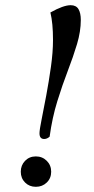

<svg xmlns="http://www.w3.org/2000/svg" viewBox="-20 -704 360 739"><path d="M171 -178Q161 -169 150 -169Q132 -169 132 -191Q132 -204 140 -243.5Q148 -283 158 -336.5Q168 -390 176 -446.5Q184 -503 184 -550Q184 -583 181.5 -609Q179 -635 174 -656Q224 -684 252 -684Q273 -684 282 -669Q291 -654 291 -627Q291 -583 276.5 -534.5Q262 -486 241 -431.5Q220 -377 200.5 -314Q181 -251 171 -178ZM60 -43Q60 -68 76.5 -85Q93 -102 118 -102Q143 -102 160 -85Q177 -68 177 -43Q177 -18 160 -1.5Q143 15 118 15Q93 15 76.5 -1.5Q60 -18 60 -43Z"/></svg>

Font: Sedan
Style: Italic
Weight: 400
Italic angle: -13.8°
Designer: Sebastian Salazar
Foundry: Sebastian Salazar
Version: Version 1.100; ttfautohint (v1.8.4.7-5d5b)